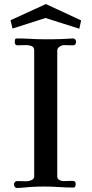

<svg xmlns="http://www.w3.org/2000/svg" viewBox="-20 -926 453 949"><path d="M356 -720Q356 -702 340 -702Q329 -702 318 -702.5Q307 -703 296 -703Q286 -703 274.5 -695.5Q263 -688 263 -676V-54Q263 -42 273 -36.5Q283 -31 293 -31Q304 -31 315.5 -31.5Q327 -32 338 -32Q354 -32 354 -18Q354 -10 352 -4.5Q350 1 341 1Q306 1 270.5 -1.5Q235 -4 199 -4Q183 -4 166 -3.5Q149 -3 132 -2Q115 -1 97.5 1Q80 3 63 3Q57 3 53 -2.5Q49 -8 49 -14Q49 -21 53.5 -26Q58 -31 65 -31Q76 -31 87.5 -30.5Q99 -30 111 -30Q121 -30 135 -35.5Q149 -41 149 -54V-677Q149 -695 133 -699.5Q117 -704 97.5 -703Q78 -702 67 -702Q53 -702 53 -718Q53 -726 54.5 -731Q56 -736 66 -736Q98 -736 130.5 -734Q163 -732 195 -732Q218 -732 240.5 -732Q263 -732 285 -733Q299 -733 313.5 -734.5Q328 -736 341 -736Q348 -736 352 -731Q356 -726 356 -720ZM381 -825 372 -784 205 -837 42 -785 32 -826 207 -906Z"/></svg>

Font: Kaisei HarunoUmi Medium
Style: Regular
Weight: 500
Designer: Font-Kai, 金井和夫
Foundry: KAZUO KANAI
Version: Version 5.003